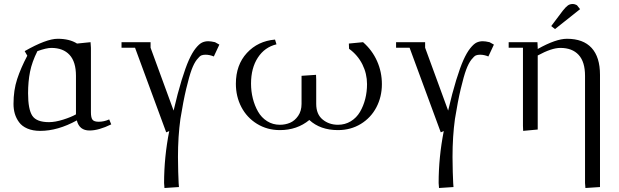

<svg xmlns="http://www.w3.org/2000/svg" viewBox="-20 -651 3110 965"><path d="M47.9 -128.9Q47.9 -197.8 66.2 -253.4Q84.5 -309.1 117.2 -371.1L104 -394Q212.9 -456.1 270 -456.1Q329.6 -456.1 367.2 -432.1L435.1 -439L437 -411.1V-86.9Q437 -59.1 445.1 -49.1Q453.1 -39.1 476.1 -39.1Q502.9 -39.1 528.8 -50.8L539.1 -25.9Q476.1 4.9 430.2 4.9Q378.4 4.9 366.2 -45.9Q270.5 6.8 182.1 6.8Q145 6.8 117.7 -4.9Q90.3 -16.6 75.7 -36.9Q61 -57.1 54.4 -79.8Q47.9 -102.5 47.9 -128.9ZM121.1 -182.1Q121.1 -101.6 142.3 -69.3Q163.6 -37.1 226.1 -37.1Q257.3 -37.1 297.6 -49.8Q337.9 -62.5 361.8 -76.2V-270Q361.8 -340.3 329.6 -375.2Q297.4 -410.2 237.8 -410.2Q213.4 -410.2 168 -394Q140.6 -339.4 130.9 -290Q121.1 -240.7 121.1 -182.1Z M590.8 -411.1V-439H736.8V-411.1L852.5 -95.2Q873 -183.6 892.8 -247.8Q912.6 -312 929.2 -349.1Q945.8 -386.2 963.4 -408.2Q981 -430.2 995.4 -437Q1009.8 -443.8 1026.4 -443.8Q1040 -443.8 1060.5 -439L1082.5 -426.8L1054.7 -367.2Q1033.7 -376 1012.7 -376Q1001 -376 992.2 -372.6Q983.4 -369.1 969.2 -351.1Q955.1 -333 943.1 -300.8Q931.2 -268.6 916 -205.1Q900.9 -141.6 886.7 -53.2Q874.5 34.7 874.5 138.2Q874.5 175.3 875.7 212.9Q877 250.5 877.9 269.5L879.4 289.1L806.6 293.9L804.7 269Q804.7 138.7 830.6 7.8L815.4 14.2L658.7 -411.1Z M1165.5 -230Q1165.5 -324.7 1220.9 -384.8Q1276.4 -444.8 1362.3 -452.1L1369.6 -428.2Q1310.5 -414.1 1276.1 -361.6Q1241.7 -309.1 1241.7 -231Q1241.7 -192.4 1250.7 -156.2Q1259.8 -120.1 1276.9 -90.1Q1293.9 -60.1 1322.5 -42Q1351.1 -23.9 1386.7 -23.9Q1414.1 -23.9 1437.7 -33.9Q1461.4 -43.9 1478.5 -68.6Q1495.6 -93.3 1495.6 -128.9V-270L1568.4 -274.9L1569.3 -250V-128.9Q1569.3 -76.7 1601.6 -50.3Q1633.8 -23.9 1678.7 -23.9Q1714.4 -23.9 1743.2 -41.5Q1772 -59.1 1789.3 -88.6Q1806.6 -118.2 1815.7 -153.8Q1824.7 -189.5 1824.7 -228Q1824.7 -280.8 1801.3 -327.6Q1777.8 -374.5 1734.4 -405.8L1733.4 -432.1L1804.7 -439Q1850.6 -398.9 1875 -344.2Q1899.4 -289.6 1899.4 -228Q1899.4 -164.6 1871.8 -111.8Q1844.2 -59.1 1793.5 -28.1Q1742.7 2.9 1678.7 2.9Q1589.8 2.9 1534.7 -47.9Q1473.1 2.9 1386.7 2.9Q1322.8 2.9 1271.7 -28.6Q1220.7 -60.1 1193.1 -113Q1165.5 -166 1165.5 -230Z M1970.7 -411.1V-439H2116.7V-411.1L2232.4 -95.2Q2252.9 -183.6 2272.7 -247.8Q2292.5 -312 2309.1 -349.1Q2325.7 -386.2 2343.3 -408.2Q2360.8 -430.2 2375.2 -437Q2389.6 -443.8 2406.2 -443.8Q2419.9 -443.8 2440.4 -439L2462.4 -426.8L2434.6 -367.2Q2413.6 -376 2392.6 -376Q2380.9 -376 2372.1 -372.6Q2363.3 -369.1 2349.1 -351.1Q2335 -333 2323 -300.8Q2311 -268.6 2295.9 -205.1Q2280.8 -141.6 2266.6 -53.2Q2254.4 34.7 2254.4 138.2Q2254.4 175.3 2255.6 212.9Q2256.8 250.5 2257.8 269.5L2259.3 289.1L2186.5 293.9L2184.6 269Q2184.6 138.7 2210.4 7.8L2195.3 14.2L2038.6 -411.1Z M2536.6 -411.1V-439H2681.2L2682.6 -411.1V-404.8Q2773.9 -456.1 2829.6 -456.1Q2911.1 -456.1 2953.4 -410.2Q2995.6 -364.3 2995.6 -274.9V289.1L2922.4 293.9L2920.4 269V-270Q2920.4 -340.3 2888.2 -375.2Q2856 -410.2 2796.4 -410.2Q2752.4 -410.2 2682.6 -372.1V0L2609.4 6.8L2608.4 -19V-411.1ZM2750.5 -520 2808.6 -597.2Q2823.7 -616.2 2834 -623.5Q2844.2 -630.9 2858.4 -630.9Q2863.8 -630.9 2869.4 -629.2Q2875 -627.4 2877.4 -626L2880.4 -624L2895.5 -605L2769.5 -504.9Z"/></svg>

Font: Dehuti
Style: Book
Weight: 400
Version: Version 1.2